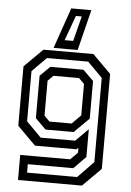

<svg xmlns="http://www.w3.org/2000/svg" viewBox="-63 -830 732 1076"><g transform="rotate(5 302.5 -292.0)"><path d="M80 200V59H361L401.5 18.5V-10L391.5 0H158L55 -103V-437L158 -540H439.5L542.5 -437V97L439.5 200ZM127 154.5H408.5L497.5 63V-411L414 -495H182L102 -414.5V-132L186 -47.5H380L450.5 -118V38L383 107H127ZM209 -95 149.5 -154V-392.5L205 -447.5H391.5L450.5 -389.5V-177.5L367 -95ZM227 -141.5H351.5L401.5 -191.5V-368.5L370.5 -399H227L196.5 -368.5V-172ZM406.5 -784 349.5 -555H214L293.5 -784ZM356 -744H323L272 -603.5H320Z"/></g></svg>

Font: Tourney Medium
Style: Regular
Weight: 500
Designer: Tyler Finck
Foundry: Etcetera Type Co
Version: Version 1.015